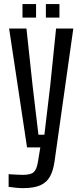

<svg xmlns="http://www.w3.org/2000/svg" viewBox="-20 -744 408 969"><path d="M96 205.5Q81.5 205.5 60.5 203.5Q39.5 201.5 23.5 199V135Q37 136 57.5 137.2Q78 138.5 94.5 138.5Q135 138.5 149.8 125.2Q164.5 112 170.5 78L183.5 0H116.5L26 -600H113.5L144.5 -312L174 -64H204L233.5 -312L263 -600H350L255 72.5Q248.5 117 232.5 146.5Q216.5 176 184.2 190.8Q152 205.5 96 205.5ZM211.5 -655V-723.5H280V-655ZM93.5 -655V-723.5H162V-655Z"/></svg>

Font: Big Shoulders
Style: Regular
Weight: 400
Designer: Patric King
Foundry: XO Type Co
Version: Version 2.002